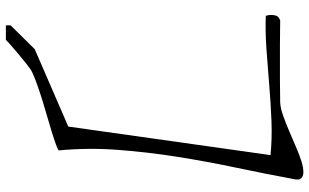

<svg xmlns="http://www.w3.org/2000/svg" viewBox="-226 -866 1087 676"><g transform="rotate(-90 318.0 -527.5)"><path d="M25.4 -16.6Q24.4 -18.6 24.4 -25.4Q24.4 -32.2 25.4 -34.2Q43.9 -134.8 65.9 -238.8Q87.9 -342.8 104.5 -447.8Q121.1 -552.7 128.9 -657.2Q136.7 -761.7 127 -864.3Q127.9 -867.2 146.5 -874Q165 -880.9 193.4 -889.6Q221.7 -898.4 255.9 -908.2Q290 -918 321.8 -928.2Q353.5 -938.5 378.9 -948.2Q404.3 -958 415 -965.8Q420.9 -969.7 435.5 -981.4Q450.2 -993.2 466.3 -1006.8Q482.4 -1020.5 496.6 -1032.7Q510.7 -1044.9 516.6 -1050.8H567.4V-1034.2L483.4 -949.2L210.9 -831.1L110.4 -119.1Q168 -113.3 230.5 -115.7Q293 -118.2 356.4 -123.5Q419.9 -128.9 481.9 -133.3Q543.9 -137.7 600.6 -135.7Q605.5 -123 603 -106.4Q600.6 -89.8 584 -85Q573.2 -85 550.8 -85.4Q528.3 -85.9 500 -85.9H379.9Q351.6 -85.9 329.1 -85.4Q306.6 -85 295.9 -85Q275.4 -84 249.5 -74.7Q223.6 -65.4 195.8 -53.7Q168 -42 140.1 -29.8Q112.3 -17.6 88.9 -10.3Q65.4 -2.9 48.3 -3.4Q31.2 -3.9 25.4 -16.6Z"/></g></svg>

Font: Over the Rainbow
Style: Regular
Weight: 400
Designer: Kimberly Geswein
Foundry: Kimberly Geswein
Version: Version 1.002 2010